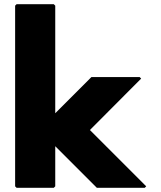

<svg xmlns="http://www.w3.org/2000/svg" viewBox="-20 -887 768 914"><path d="M652 -513 645 -520H415L243 -348V-860L236 -867H59L52 -860V0L59 7H236L243 0V-191L441 7H669L676 0L669 -7L408 -268Z"/></svg>

Font: Hussar Woodtype
Style: Blk
Weight: 900
Foundry: Cannot Into Space Fonts
Version: Version 1.07